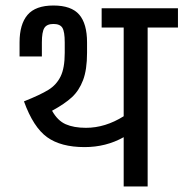

<svg xmlns="http://www.w3.org/2000/svg" viewBox="-20 -677 666 697"><path d="M626 -647V-577H516V0H429V-179Q365 -143 287 -143Q201 -143 151 -179Q101 -215 67 -309Q127 -333 156 -351Q185 -369 200 -399.5Q215 -430 215 -485V-523Q215 -562 206.5 -576Q198 -590 174 -590Q150 -590 141 -575.5Q132 -561 132 -523V-472H51V-523Q51 -589 80 -623Q109 -657 174 -657Q239 -657 267.5 -624Q296 -591 296 -523V-485Q296 -424 281.5 -386Q267 -348 241 -324Q215 -300 169 -275Q189 -239 218.5 -226Q248 -213 292 -213Q362 -213 429 -255V-577H349V-647Z"/></svg>

Font: Biryani
Style: Regular
Weight: 400
Designer: Dan Reynolds and Mathieu Reguer
Foundry: Dan Reynolds and Mathieu Reguer
Version: Version 1.004; ttfautohint (v1.1) -l 5 -r 5 -G 72 -x 0 -D la